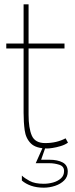

<svg xmlns="http://www.w3.org/2000/svg" viewBox="-20 -680 345 887"><path d="M199 6Q146 6 122.5 -17.5Q99 -41 94 -78.5Q89 -116 89 -159V-456H9V-479H89V-660H112V-479H278V-456H112V-150Q112 -88 127 -53.5Q142 -19 189 -19Q242 -19 283 -41L294 -21Q280 -11 260 -5Q240 1 223 3.5Q206 6 199 6ZM209 74H145L179 -2H191L170 58H209Q246 58 269.5 70.5Q293 83 293 113Q293 137 276.5 153.5Q260 170 234.5 178.5Q209 187 182 187Q149 187 123.5 178Q98 169 81 154V131Q93 143 117 156Q141 169 182 169Q204 169 225.5 163Q247 157 261.5 144Q276 131 276 110Q276 88 253.5 81Q231 74 209 74Z"/></svg>

Font: Lil Grotesk Thin
Style: Regular
Weight: 100
Designer: Bastien Sozeau
Foundry: NBR — Bastien Sozeau
Version: Version 3.003; ttfautohint (v1.8.4.7-5d5b);gftools[0.9.33]